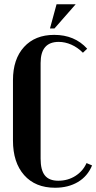

<svg xmlns="http://www.w3.org/2000/svg" viewBox="-20 -873 453 903"><path d="M41 -496Q41 -595 93 -652Q145 -709 235 -709Q331 -709 390 -644L370 -625Q345 -650 315.5 -663Q286 -676 256 -676Q171 -676 171 -577V-127Q171 -73 191 -48Q211 -23 254 -23Q299 -23 334.5 -45.5Q370 -68 387 -106L413 -95Q392 -44 346.5 -17Q301 10 239 10Q146 10 93.5 -49.5Q41 -109 41 -212ZM215 -739 246 -853H336L236 -739Z"/></svg>

Font: Moniqa Black Heading
Style: Regular
Weight: 900
Designer: Rajesh Rajput
Foundry: Rajesh Rajput
Version: Version 1.000